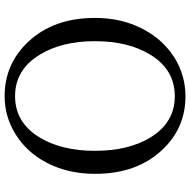

<svg xmlns="http://www.w3.org/2000/svg" viewBox="-16 -770 802 809"><g transform="rotate(90 384.5 -365.0)"><path d="M385 16Q249 16 156 -83Q55 -190 55 -365Q55 -479 103 -569Q147 -652 223 -700Q298 -746 385 -746Q520 -746 612 -647Q712 -540 712 -365Q712 -251 665 -161Q621 -77 545 -30Q471 16 385 16ZM385 -28Q496 -28 559 -132Q615 -225 615 -365Q615 -505 559 -598Q496 -701 385 -701Q273 -701 210 -598Q153 -505 153 -365Q153 -225 210 -132Q273 -28 385 -28Z"/></g></svg>

Font: GenRyuMin TW R
Style: Regular
Weight: 400
Version: Version 1.501;PS 1;hotconv 16.6.51;makeotf.lib2.5.65220